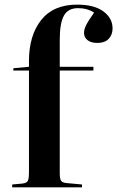

<svg xmlns="http://www.w3.org/2000/svg" viewBox="-20 -802 502 822"><path d="M32.2 0V-12.2L75.2 -16.1Q93.8 -18.1 98.9 -27.3Q104 -36.6 104 -64.9V-500H37.1V-509.8L104 -516.1V-541Q104 -649.9 156.2 -716.1Q208.5 -782.2 310.1 -782.2Q383.3 -782.2 422.6 -753.2Q461.9 -724.1 461.9 -680.2Q461.9 -653.3 445.3 -635.7Q428.7 -618.2 397 -618.2Q370.1 -618.2 355 -629.9Q339.8 -641.6 339.8 -661.1Q339.8 -676.3 348.9 -694.6Q357.9 -712.9 382.8 -748Q354 -767.1 314 -767.1Q271.5 -767.1 253.7 -735.1Q235.8 -703.1 235.8 -631.8V-516.1H379.9V-500H235.8V-62Q235.8 -36.6 241.5 -28.1Q247.1 -19.5 267.1 -18.1L331.1 -12.2V0Z"/></svg>

Font: Display Semibold
Style: Regular
Weight: 600
Designer: Latin by Veronika Burian and Jose Scaglione. Greek by Irene Vlachou. Cyrillic by Vera Evstafieva.
Foundry: TypeTogether
Version: Version 3.002